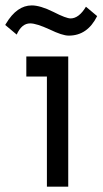

<svg xmlns="http://www.w3.org/2000/svg" viewBox="-45 -700 385 720"><path d="M17.6 -570.3C30.3 -598.6 46.9 -612.3 68.4 -612.3C84 -612.3 108.4 -604.5 140.6 -589.8C172.9 -574.2 196.3 -566.4 212.9 -566.4C259.8 -566.4 294.9 -590.8 319.3 -639.6L277.3 -674.8C259.8 -645.5 240.2 -630.9 219.7 -630.9C209 -630.9 187.5 -638.7 155.3 -655.3C122.1 -671.9 94.7 -679.7 74.2 -679.7C37.1 -679.7 4.9 -657.2 -22.5 -611.3L-25.4 -606.4ZM53.7 -488.3V-413.1H130.9V0H210.9V-488.3Z"/></svg>

Font: Sen-gleads
Style: Regular
Weight: 400
Designer: Kosal Sen, Philatype
Foundry: Philatype
Version: Version 1.004; ttfautohint (v1.8.3)